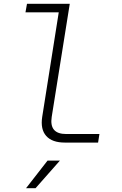

<svg xmlns="http://www.w3.org/2000/svg" viewBox="-20 -750 640 1010"><path d="M321 0Q254 0 223 -35Q192 -70 202 -135L289 -685H114L122 -730H347L252 -135Q238 -45 328 -45H503L496 0ZM117 240 230 95H295L167 240Z"/></svg>

Font: NKDuy Mono Thin
Style: Italic
Weight: 100
Italic angle: -9°
Monospace: yes
Designer: NKDuy
Foundry: NKDuy
Version: Version 2.251; ttfautohint (v1.8.4.7-5d5b)